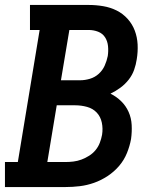

<svg xmlns="http://www.w3.org/2000/svg" viewBox="-24 -755 644 775"><path d="M-4 0V-101H48L136 -634H97V-735H334Q364 -735 393 -730Q422 -725 447 -712.5Q472 -700 491 -679Q510 -658 520 -631.5Q530 -605 531.5 -575.5Q533 -546 528 -516Q525 -495 517.5 -473.5Q510 -452 495.5 -433.5Q481 -415 462 -401Q443 -387 422 -377Q446 -365 465 -346.5Q484 -328 495 -303.5Q506 -279 507.5 -250.5Q509 -222 505 -194Q500 -166 488.5 -137.5Q477 -109 457 -85.5Q437 -62 410.5 -44.5Q384 -27 355.5 -17Q327 -7 298 -3.5Q269 0 240 0ZM222 -431H299Q319 -431 339 -437Q359 -443 374.5 -457Q390 -471 398.5 -490Q407 -509 411 -529Q414 -549 412 -569Q410 -589 400 -604.5Q390 -620 372 -627Q354 -634 334 -634H256ZM167 -101H240Q256 -101 272.5 -103Q289 -105 305 -111Q321 -117 336 -126.5Q351 -136 362 -149.5Q373 -163 379 -179Q385 -195 388 -211Q392 -236 387 -260Q382 -284 366.5 -300.5Q351 -317 327.5 -323.5Q304 -330 279 -330H205Z"/></svg>

Font: Iosevka Curly Slab ExObl
Style: Bold
Weight: 700
Width: 7
Italic angle: -9°
Monospace: yes
Designer: Belleve Invis
Foundry: Belleve Invis
Version: Version 11.0.0; ttfautohint (v1.8.3)